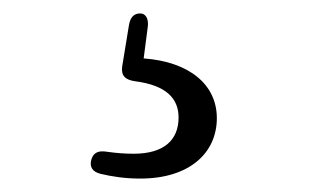

<svg xmlns="http://www.w3.org/2000/svg" viewBox="-20 -26 474 286"><path d="M172 12 162 73C160 87 167 93 181 95C228 101 246 121 246 149C246 182 225 203 179 203C166 203 153 202 139 200C127 198 119 201 116 212C113 223 118 230 130 233C147 237 166 240 189 240C262 240 303 202 303 150C303 100 262 66 194 61L200 15C202 2 197 -6 189 -6C180 -6 174 -1 172 12Z"/></svg>

Font: 寒蝉锦书宋
Style: Regular
Weight: 400
Designer: 寒蝉锦书宋{Warren} 思源宋体{Ryoko NISHIZUKA 西塚涼子 (kana & ideographs); Frank Grießhammer (Latin, Greek & Cyrillic); Wenlong ZHANG 
Foundry: Adobe & ChillType
Version: Version 2.000;Glyphs 3.1.1 (3135)